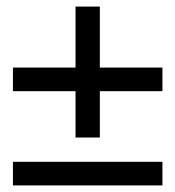

<svg xmlns="http://www.w3.org/2000/svg" viewBox="-20 -564 536 587"><path d="M210.9 -285.2H19.5V-357.4H210.9V-543.9H285.2V-357.4H476.6V-285.2H285.2V-143.6H210.9ZM19.5 -69.3H476.6V2.9H19.5Z"/></svg>

Font: Reddit Sans Chocolate
Style: Regular
Weight: 400
Designer: Stephen Hutchings
Foundry: Reddit
Version: Version 1.013